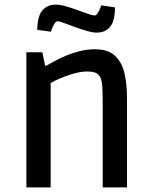

<svg xmlns="http://www.w3.org/2000/svg" viewBox="-20 -810 650 830"><path d="M94 0V-584H163L175 -526H180Q193 -533 214.5 -545Q236 -557 264.5 -569Q293 -581 325 -589Q357 -597 390 -597Q447 -597 477 -569Q507 -541 518 -493.5Q529 -446 529 -386V0H424V-357Q424 -411 422 -439Q420 -467 410 -482Q402 -493 388.5 -497Q375 -501 359 -501Q328 -501 295 -491Q262 -481 236 -469.5Q210 -458 199 -451V0ZM398 -669Q381 -669 355 -676.5Q329 -684 303 -693.5Q277 -703 257 -710.5Q237 -718 229 -718Q222 -718 215 -707Q208 -696 204 -684.5Q200 -673 200 -673L141 -681Q142 -741 163.5 -765.5Q185 -790 221 -790Q240 -790 264.5 -783Q289 -776 314.5 -766.5Q340 -757 360.5 -750Q381 -743 389 -743Q396 -743 402.5 -753.5Q409 -764 413.5 -775.5Q418 -787 418 -787L477 -778Q477 -719 456 -694Q435 -669 398 -669Z"/></svg>

Font: Ruda SemiBold
Style: Regular
Weight: 600
Designer: Mariela Monsalve and Angelina Sanchez
Foundry: Mariela Monsalve and Angelina Sanchez
Version: Version 2.001